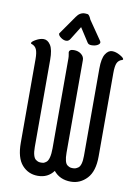

<svg xmlns="http://www.w3.org/2000/svg" viewBox="-97 -938 743 1030"><g transform="rotate(10 274.0 -423.0)"><path d="M486 -586V-131Q486 -50 449.5 -11Q413 28 362 28Q302 28 268 -14Q237 28 182 28Q130 28 96 -10.5Q62 -49 62 -131V-586Q62 -623 54 -640Q46 -657 27 -663Q23 -664 23 -667Q23 -675 45.5 -687.5Q68 -700 87 -700Q109 -700 124.5 -676Q140 -652 140 -596V-121Q140 -94 145 -77Q150 -60 159 -54Q168 -48 173.5 -46.5Q179 -45 187 -45Q196 -45 201.5 -46.5Q207 -48 216 -55Q225 -62 230 -81.5Q235 -101 235 -131V-621Q235 -632 233 -641.5Q231 -651 231 -653Q231 -670 257 -670Q281 -670 297 -657Q313 -644 313 -626V-121Q313 -94 317.5 -77Q322 -60 331 -54Q340 -48 345.5 -46.5Q351 -45 360 -45Q368 -45 373.5 -46.5Q379 -48 388.5 -54Q398 -60 403 -77Q408 -94 408 -121V-596Q408 -651 423.5 -675.5Q439 -700 460 -700Q480 -700 502.5 -687.5Q525 -675 525 -667Q525 -664 521 -663Q501 -657 493.5 -640Q486 -623 486 -586ZM315 -846 381 -750Q389 -740 389 -735Q389 -726 376 -719Q363 -712 344 -712Q328 -712 322 -722L273 -798L230 -729Q221 -712 206 -712Q192 -712 177.5 -722.5Q163 -733 163 -743Q163 -745 165 -747L235 -847Q253 -874 281 -874Q290 -874 295 -873Q300 -872 304 -866.5Q308 -861 309 -859Q310 -857 315 -846Z"/></g></svg>

Font: Grand Hotel
Style: Regular
Weight: 400
Designer: Brian J. Bonislawsky & Jim Lyles for Astigmatic (AOETI)
Foundry: Astigmatic (AOETI)
Version: Version 001.000